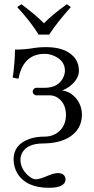

<svg xmlns="http://www.w3.org/2000/svg" viewBox="-20 -664 442 905"><path d="M189 -20Q238.8 -20 268.6 -55.2Q290.5 -82 291 -121.1Q291 -175.3 253.9 -202.1Q235.4 -214.8 212.9 -214.8H148.9Q136.2 -217.8 133.8 -231.9Q136.2 -247.1 148.9 -250H189Q258.8 -250 280.8 -304.7Q286.1 -318.4 286.1 -330.1Q286.1 -379.9 231.9 -401.9Q211.4 -410.2 190.9 -410.2Q99.6 -410.2 72.3 -315.4Q69.3 -304.7 66.9 -293L40 -297.9Q49.8 -366.7 50.8 -430.2Q97.7 -430.2 145.5 -438.5Q166 -441.9 196.8 -441.9Q287.6 -441.9 329.1 -395Q351.6 -368.2 352.1 -332Q352.1 -290.5 308.1 -256.8Q290 -243.7 272 -237.8Q310.1 -233.4 338.9 -200.2Q365.2 -168.5 366.2 -124Q366.2 -53.2 303.7 -15.6Q256.3 11.7 183.1 12.2Q109.4 12.2 84.5 56.2Q76.7 71.3 76.2 87.9Q76.2 130.4 112.3 163.1Q131.8 180.7 148.9 181.2Q167 181.2 209.5 162.6Q234.9 151.9 252.9 151.9Q282.2 151.9 288.1 174.8Q289.1 178.7 289.1 182.1Q287.6 220.7 210.9 221.2Q103.5 221.2 62 153.3Q44.4 123.5 43.9 87.9Q43.9 17.6 117.7 -8.8Q149.4 -20 189 -20ZM162.1 -501Q123.5 -563 61 -630.9L81.1 -644Q151.9 -590.8 187 -554.2Q225.6 -593.8 294.9 -644L314 -630.9Q246.6 -555.2 211.9 -501Z"/></svg>

Font: Linux Biolinum Capitals O
Style: Small Caps
Weight: 400
Designer: Philipp H. Poll
Foundry: Philipp H. Poll
Version: Version 1.0.4